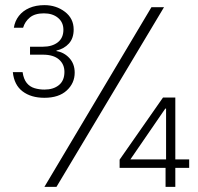

<svg xmlns="http://www.w3.org/2000/svg" viewBox="-20 -728 770 748"><path d="M153 -347Q101 -347 68 -372Q35 -397 30 -447H68Q72 -420 84 -405Q96 -390 114.5 -384.5Q133 -379 153 -379Q188 -379 209.5 -396.5Q231 -414 231 -448Q231 -478 209.5 -496.5Q188 -515 147 -515H97V-546H147Q183 -546 205 -563Q227 -580 227 -612Q227 -641 206 -658.5Q185 -676 151 -676Q116 -676 96.5 -660Q77 -644 70 -620H34Q38 -646 53.5 -666Q69 -686 94.5 -697Q120 -708 153 -708Q199 -708 233 -682Q267 -656 267 -613Q267 -579 248.5 -558.5Q230 -538 200 -531V-529Q230 -524 250.5 -501.5Q271 -479 271 -445Q271 -404 240 -375.5Q209 -347 153 -347ZM153 0 570 -700H619L200 0ZM625 0V-74H446V-106L615 -348H663V-107H717V-74H663V0ZM488 -107H627V-305H624Z"/></svg>

Font: DM Sans 36pt ExtraLight
Style: Regular
Weight: 250
Designer: Colophon Foundry, Jonny Pinhorn
Foundry: Colophon Foundry
Version: Version 4.004;gftools[0.9.30]